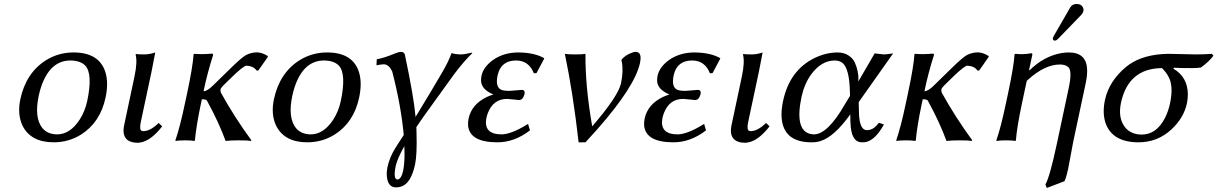

<svg xmlns="http://www.w3.org/2000/svg" viewBox="-20 -701 6081 959"><path d="M81.5 -205.1Q109.9 -337.9 210.9 -400.9Q272.9 -439 347.2 -439Q477.1 -439 507.3 -337.9Q522.5 -285.2 507.3 -213.9Q481 -89.8 384.8 -28.8Q322.8 9.8 248 9.8Q133.8 9.8 92.3 -73.7Q65.9 -129.9 81.5 -205.1ZM332 -398.9Q230 -398.9 185.5 -267.6Q178.2 -245.6 173.3 -222.2Q150.4 -113.8 191.4 -61.5Q217.8 -30.3 265.1 -29.8Q329.1 -29.8 377 -102.1Q404.3 -144 415.5 -195.8Q444.3 -332 405.8 -373.5Q381.3 -398.4 332 -398.9Z M652.3 -321.8Q667 -392.1 657.2 -429.2L659.7 -431.2Q671.4 -429.2 703.1 -429.2Q728.5 -429.7 755.4 -439Q755.4 -438 736.8 -342.8L683.1 -90.8Q674.8 -51.3 689 -46.9Q692.9 -45.9 696.8 -45.9Q731.9 -46.9 772.5 -86.9L790 -69.8Q735.8 0 683.6 10.3Q675.8 11.7 669.4 12.2Q602.5 12.2 597.2 -40.5Q596.2 -55.2 599.1 -70.8Z M914.6 -234.9Q942.9 -367.7 946.8 -429.2L949.7 -432.1Q991.7 -428.7 1036.6 -433.1Q1043.9 -433.1 1044.4 -429.2Q1044.4 -426.3 1043.5 -422.9Q1016.1 -337.4 998 -251L997.1 -245.1Q1016.1 -246.1 1044.9 -274.9L1127.9 -356Q1187.5 -414.6 1208.5 -425.8Q1233.4 -439 1263.7 -439.5Q1288.1 -439 1316.4 -421.9L1318.4 -417.5L1270 -348.6H1261.7Q1246.1 -371.1 1210.9 -373Q1194.8 -371.1 1139.2 -316.9L1095.2 -273.9Q1084 -262.2 1081.5 -255.9Q1080.1 -245.6 1083.5 -237.8Q1151.4 -115.2 1235.8 0L1232.9 2.9Q1218.3 0 1173.8 0Q1133.8 0 1106.9 2.9Q1072.3 -90.8 1017.6 -190.9Q1015.6 -194.8 1013.2 -199.2Q1007.8 -205.1 990.7 -205.1Q988.8 -205.1 988.3 -205.1L982.9 -180.2Q960 -70.8 953.6 0L951.2 2.9Q933.6 0 904.8 0Q876 0 856.9 2.9L856 0Q879.4 -68.4 902.8 -180.2Z M1348.1 -205.1Q1376.5 -337.9 1477.5 -400.9Q1539.6 -439 1613.8 -439Q1743.7 -439 1773.9 -337.9Q1789.1 -285.2 1773.9 -213.9Q1747.6 -89.8 1651.4 -28.8Q1589.4 9.8 1514.6 9.8Q1400.4 9.8 1358.9 -73.7Q1332.5 -129.9 1348.1 -205.1ZM1598.6 -398.9Q1496.6 -398.9 1452.1 -267.6Q1444.8 -245.6 1439.9 -222.2Q1417 -113.8 1458 -61.5Q1484.4 -30.3 1531.7 -29.8Q1595.7 -29.8 1643.6 -102.1Q1670.9 -144 1682.1 -195.8Q1710.9 -332 1672.4 -373.5Q1647.9 -398.4 1598.6 -398.9Z M1999.5 28.8Q1963.9 93.3 1956.5 127.9Q1942.9 194.8 1965.3 195.8Q1984.4 193.8 1993.7 151.9Q2003.4 104 1999.5 28.8ZM1915 134.8Q1926.3 83 1956.1 36.1L1996.6 -26.9Q1982.9 -174.8 1939 -344.2Q1923.3 -377.9 1898.4 -379.9Q1881.8 -379.4 1860.4 -375L1861.8 -404.8Q1900.9 -412.1 1955.6 -435.1Q1972.7 -441.9 1984.9 -441.9Q1998.5 -440.4 2002 -429.2Q2046.4 -220.2 2055.7 -117.2Q2131.8 -241.7 2185.5 -334Q2221.7 -395.5 2235.4 -436Q2252.4 -429.7 2282.7 -429.2Q2304.2 -429.7 2335 -438L2339.4 -436Q2294.9 -392.6 2249.5 -332L2101.6 -127Q2079.1 -95.7 2059.6 -65.9Q2059.6 -61 2060.1 -50.8Q2060.5 -40.5 2060.5 -36.1Q2063.5 72.3 2053.2 120.1Q2032.2 218.3 1980.5 231.9Q1969.2 234.9 1958 234.9Q1916.5 234.9 1912.1 177.7Q1910.6 156.2 1915 134.8Z M2558.1 -398.9Q2482.4 -398.9 2465.8 -326.2Q2465.3 -324.7 2465.3 -324.2Q2451.7 -259.8 2491.2 -250Q2503.4 -247.1 2522.9 -247.1Q2523.4 -247.1 2536.6 -248Q2580.6 -252 2585 -252Q2597.7 -252 2599.9 -243.9Q2602.1 -235.8 2598.6 -227.1Q2591.3 -202.1 2573.2 -201.2Q2569.3 -201.2 2544.9 -204.1Q2518.6 -207 2513.2 -207Q2444.8 -207 2417.5 -138.2Q2412.1 -124.5 2409.2 -110.8Q2394.5 -30.8 2483.9 -29.8Q2531.2 -29.8 2607.9 -76.2Q2612.8 -79.1 2617.7 -82L2627 -49.8Q2549.8 9.8 2464.4 9.8Q2325.7 9.8 2317.9 -74.2Q2316.9 -90.8 2320.3 -107.9Q2335.4 -180.2 2412.1 -216.8Q2427.7 -224.1 2444.3 -229Q2385.3 -253.9 2382.8 -295.9Q2382.3 -308.6 2384.8 -321.8Q2394 -366.2 2442.4 -401.4Q2495.1 -438.5 2567.9 -439Q2648.4 -438.5 2696.8 -411.1L2698.2 -408.2L2659.7 -335.9L2646.5 -335Q2621.6 -398.4 2558.1 -398.9Z M2938 -69.8Q3066.9 -219.7 3081.5 -283.7Q3082 -285.6 3082 -286.1Q3095.2 -347.7 3085 -395.5Q3084 -399.4 3083.5 -400.9Q3100.1 -425.3 3139.6 -439Q3148.9 -441.9 3154.3 -441.9Q3187.5 -441.9 3177.2 -390.1Q3176.8 -388.2 3176.8 -387.2Q3151.9 -269 2961.9 -53.7Q2934.1 -22 2904.3 9.8H2870.1Q2842.3 -235.4 2801.3 -432.1Q2817.4 -429.2 2853.5 -429.2Q2890.6 -429.2 2904.3 -432.1Q2902.8 -270.5 2938 -69.8Z M3437.5 -398.9Q3361.8 -398.9 3345.2 -326.2Q3344.7 -324.7 3344.7 -324.2Q3331.1 -259.8 3370.6 -250Q3382.8 -247.1 3402.3 -247.1Q3402.8 -247.1 3416 -248Q3460 -252 3464.4 -252Q3477.1 -252 3479.2 -243.9Q3481.4 -235.8 3478 -227.1Q3470.7 -202.1 3452.6 -201.2Q3448.7 -201.2 3424.3 -204.1Q3397.9 -207 3392.6 -207Q3324.2 -207 3296.9 -138.2Q3291.5 -124.5 3288.6 -110.8Q3273.9 -30.8 3363.3 -29.8Q3410.6 -29.8 3487.3 -76.2Q3492.2 -79.1 3497.1 -82L3506.3 -49.8Q3429.2 9.8 3343.8 9.8Q3205.1 9.8 3197.3 -74.2Q3196.3 -90.8 3199.7 -107.9Q3214.8 -180.2 3291.5 -216.8Q3307.1 -224.1 3323.7 -229Q3264.6 -253.9 3262.2 -295.9Q3261.7 -308.6 3264.2 -321.8Q3273.4 -366.2 3321.8 -401.4Q3374.5 -438.5 3447.3 -439Q3527.8 -438.5 3576.2 -411.1L3577.6 -408.2L3539.1 -335.9L3525.9 -335Q3501 -398.4 3437.5 -398.9Z M3686 -321.8Q3700.7 -392.1 3690.9 -429.2L3693.4 -431.2Q3705.1 -429.2 3736.8 -429.2Q3762.2 -429.7 3789.1 -439Q3789.1 -438 3770.5 -342.8L3716.8 -90.8Q3708.5 -51.3 3722.7 -46.9Q3726.6 -45.9 3730.5 -45.9Q3765.6 -46.9 3806.2 -86.9L3823.7 -69.8Q3769.5 0 3717.3 10.3Q3709.5 11.7 3703.1 12.2Q3636.2 12.2 3630.9 -40.5Q3629.9 -55.2 3632.8 -70.8Z M4269 -190.9 4270.5 -132.8Q4273.9 -51.8 4309.1 -50.8Q4337.9 -50.8 4359.4 -75.2Q4364.7 -81.5 4370.1 -87.9L4395 -79.1Q4352.5 -2.9 4307.1 7.8Q4296.9 10.3 4285.2 9.8Q4230.5 9.8 4228 -88.9Q4228 -90.3 4227.5 -90.8L4227.1 -129.9Q4146 -16.6 4077.1 3.9Q4055.7 10.3 4033.2 9.8Q3895.5 9.8 3884.3 -109.4Q3880.9 -148.4 3891.1 -195.8Q3923.8 -350.6 4049.3 -411.6Q4105.5 -438.5 4162.6 -439Q4195.3 -439 4218 -424.1Q4240.7 -409.2 4250 -387.9Q4259.3 -366.7 4263.7 -345.2Q4268.1 -323.7 4267.6 -309.1L4267.1 -293.9L4348.6 -434.1Q4356 -434.1 4372.1 -431.6Q4388.2 -429.2 4395.5 -429.2Q4403.3 -429.2 4419.9 -431.6Q4435.1 -434.1 4440.9 -434.1ZM4225.6 -222.2 4225.1 -243.2Q4222.2 -359.9 4187.5 -387.2Q4171.4 -398.9 4149.4 -398.9Q4083 -398.9 4031.7 -329.6Q3998 -282.7 3983.9 -219.2Q3948.2 -52.2 4026.4 -32.2Q4036.6 -29.8 4046.9 -29.8Q4115.2 -31.7 4200.7 -181.2Z M4515.1 -234.9Q4543.5 -367.7 4547.4 -429.2L4550.3 -432.1Q4592.3 -428.7 4637.2 -433.1Q4644.5 -433.1 4645 -429.2Q4645 -426.3 4644 -422.9Q4616.7 -337.4 4598.6 -251L4597.7 -245.1Q4616.7 -246.1 4645.5 -274.9L4728.5 -356Q4788.1 -414.6 4809.1 -425.8Q4834 -439 4864.3 -439.5Q4888.7 -439 4917 -421.9L4918.9 -417.5L4870.6 -348.6H4862.3Q4846.7 -371.1 4811.5 -373Q4795.4 -371.1 4739.7 -316.9L4695.8 -273.9Q4684.6 -262.2 4682.1 -255.9Q4680.7 -245.6 4684.1 -237.8Q4752 -115.2 4836.4 0L4833.5 2.9Q4818.8 0 4774.4 0Q4734.4 0 4707.5 2.9Q4672.9 -90.8 4618.2 -190.9Q4616.2 -194.8 4613.8 -199.2Q4608.4 -205.1 4591.3 -205.1Q4589.4 -205.1 4588.9 -205.1L4583.5 -180.2Q4560.5 -70.8 4554.2 0L4551.8 2.9Q4534.2 0 4505.4 0Q4476.6 0 4457.5 2.9L4456.5 0Q4480 -68.4 4503.4 -180.2Z M5356.9 -681.2Q5382.8 -681.2 5390.6 -660.2Q5392.6 -652.8 5391.6 -646Q5388.7 -635.7 5381.8 -627.9L5263.7 -505.9Q5255.9 -498.5 5250 -498Q5239.3 -498 5238.8 -507.8Q5238.8 -509.8 5238.8 -511.2Q5240.2 -515.6 5243.2 -521L5325.7 -664.1Q5335.9 -680.7 5356.9 -681.2ZM5121.6 -349.1Q5192.9 -419.4 5279.3 -435.5Q5299.8 -439 5318.8 -439Q5409.2 -439 5410.2 -348.6Q5410.2 -318.8 5401.9 -280.8L5340.8 5.9Q5335 33.2 5326.2 84Q5318.4 126 5314.9 144Q5306.2 184.1 5296.9 204.1L5208.5 237.8L5201.7 220.2Q5223.1 184.1 5258.8 17.1Q5260.3 11.2 5261.2 5.9L5318.4 -263.2Q5335.4 -343.3 5317.4 -364.3Q5303.7 -378.4 5274.9 -378.9Q5199.2 -378.9 5116.2 -304.2Q5111.8 -300.3 5108.4 -296.9L5083.5 -180.2Q5059.1 -64 5054.2 0L5051.8 2.9Q5034.2 0 5005.4 0Q4976.6 0 4957.5 2.9L4956.5 0Q4978.5 -62 5003.4 -180.2L5015.1 -234.9Q5044.4 -373 5047.4 -429.2L5050.3 -432.1Q5093.3 -427.7 5131.8 -435.1Q5137.2 -435.1 5136.2 -427.2Q5135.7 -425.8 5135.7 -424.8L5120.1 -352.1Z M5978.5 -363.8Q5961.9 -360.8 5931.2 -360.8Q5862.3 -360.8 5844.2 -362.8L5840.8 -357.9Q5911.6 -316.9 5913.1 -231Q5913.1 -208.5 5908.7 -186Q5893.1 -111.8 5830.6 -54.2Q5761.2 9.8 5667 9.8Q5538.6 9.8 5503.4 -82.5Q5484.4 -134.3 5499.5 -204.1Q5520.5 -296.4 5603.5 -366.2Q5671.9 -422.4 5783.2 -430.7Q5798.8 -431.6 5814 -432.1Q5837.4 -432.1 5884.3 -430.7Q5931.2 -429.2 5954.6 -429.2Q5993.7 -429.2 6032.7 -432.1L6041 -422.9Q6019.5 -393.6 5978.5 -363.8ZM5682.1 -28.8Q5756.3 -28.8 5798.8 -111.8Q5815.4 -144.5 5824.2 -185.1Q5842.3 -272 5816.4 -317.9Q5804.2 -341.3 5783.7 -360.8Q5616.2 -359.4 5579.1 -188Q5563 -111.3 5599.6 -64.9Q5628.9 -29.3 5682.1 -28.8Z"/></svg>

Font: Linux Biolinum Slanted O
Style: Slanted
Weight: 400
Designer: Philipp H. Poll
Foundry: Philipp H. Poll
Version: Version 1.0.4